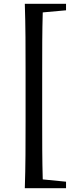

<svg xmlns="http://www.w3.org/2000/svg" viewBox="-20 -810 400 1006"><path d="M157 176H326V142L204 130C201 29 201 -74 201 -175V-440C201 -543 201 -645 204 -745L326 -756V-790H110C114 -674 114 -556 114 -440V-175C114 -57 114 62 110 176Z"/></svg>

Font: Noto Serif SC SemiBold
Style: Regular
Weight: 600
Designer: Ryoko NISHIZUKA 西塚涼子 (kana & ideographs); Frank Grießhammer (Latin, Greek & Cyrillic); Wenlong ZHANG 张文龙 (bopomofo); San
Foundry: Adobe
Version: Version 2.001;hotconv 1.1.0;makeotfexe 2.6.0